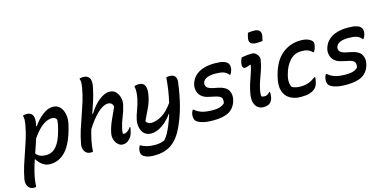

<svg xmlns="http://www.w3.org/2000/svg" viewBox="-107 -1257 3922 1950"><g transform="rotate(-15 1854.0 -281.5)"><path d="M132 -536Q152 -543 175 -543Q200 -543 218 -530.5Q236 -518 242.5 -488.5Q249 -459 237 -408Q236 -403 235 -399L241 -396Q285 -460 340 -502.5Q395 -545 448 -545Q494 -545 523 -514Q552 -483 561 -432Q570 -381 555 -322L549 -298Q508 -139 439.5 -64Q371 11 274 11Q242 11 215.5 -2.5Q189 -16 170 -36Q151 -56 140 -76L134 -75Q112 -10 96 56.5Q80 123 76 197Q66 200 54 200Q12 200 -8 167.5Q-28 135 -19 89Q-5 15 15.5 -49.5Q36 -114 58 -176Q80 -238 100 -302.5Q120 -367 133 -440Q138 -469 139 -493Q140 -517 132 -536ZM413 -436Q363 -436 313 -400Q263 -364 204 -281Q192 -243 179 -206Q166 -169 154 -133Q187 -88 257 -88Q323 -88 367 -139.5Q411 -191 437 -291L442 -308Q458 -365 459 -406Q446 -436 413 -436Z M1044 -544Q1085 -544 1110 -517.5Q1135 -491 1144 -453Q1153 -415 1145 -380Q1132 -319 1108.5 -263.5Q1085 -208 1071 -144Q1069 -130 1067.5 -118.5Q1066 -107 1066 -96Q1074 -93 1082 -93Q1099 -93 1118.5 -108.5Q1138 -124 1150 -144H1156Q1156 -134 1154.5 -123.5Q1153 -113 1148 -96Q1142 -71 1133.5 -54.5Q1125 -38 1111 -24Q1097 -8 1079 0.5Q1061 9 1038 9Q1013 9 991 -10Q969 -29 957.5 -61.5Q946 -94 953 -132Q964 -189 990.5 -250Q1017 -311 1052 -386Q1042 -432 998 -432Q949 -432 887.5 -374.5Q826 -317 768 -223Q752 -169 740.5 -113.5Q729 -58 726 1Q716 4 704 4Q661 4 640.5 -28.5Q620 -61 629 -107Q643 -182 664.5 -249.5Q686 -317 709 -381Q732 -445 753 -512.5Q774 -580 787 -655Q792 -684 792.5 -707.5Q793 -731 785 -750Q796 -755 806.5 -756Q817 -757 829 -757Q868 -757 889 -727.5Q910 -698 893 -622Q879 -555 859 -493Q839 -431 818 -371H826Q854 -419 890.5 -458Q927 -497 967 -520.5Q1007 -544 1044 -544Z M1304 -533Q1325 -541 1353 -541Q1400 -541 1415.5 -504Q1431 -467 1417 -399Q1405 -338 1379.5 -284.5Q1354 -231 1320 -160Q1337 -128 1375 -128Q1425 -128 1483 -160.5Q1541 -193 1601 -277Q1631 -404 1640 -536Q1659 -540 1676 -540Q1717 -540 1733 -516Q1749 -492 1744 -460Q1728 -332 1699.5 -221.5Q1671 -111 1624 -10Q1578 92 1506 146Q1434 200 1321 200Q1265 200 1235 187.5Q1205 175 1194 160Q1177 136 1188 93Q1193 75 1201 63H1207Q1235 80 1270 89Q1305 98 1357 98Q1413 98 1457 76Q1479 50 1495.5 20.5Q1512 -9 1531 -54Q1554 -109 1573 -170H1568Q1540 -129 1502.5 -95.5Q1465 -62 1425 -43Q1385 -24 1349 -24Q1311 -24 1286.5 -40.5Q1262 -57 1250 -83Q1238 -109 1235.5 -138.5Q1233 -168 1238 -194Q1249 -244 1267.5 -291.5Q1286 -339 1298 -392Q1307 -433 1309 -466.5Q1311 -500 1304 -533Z M2014 -91Q2058 -91 2087 -100.5Q2116 -110 2136 -129Q2146 -164 2134 -185.5Q2122 -207 2071 -218L1999 -234Q1954 -244 1928 -269Q1902 -294 1894.5 -327.5Q1887 -361 1895 -393Q1915 -468 1981 -507Q2047 -546 2147 -546Q2208 -546 2239.5 -536.5Q2271 -527 2286 -510Q2297 -497 2299.5 -478Q2302 -459 2297 -439Q2289 -409 2275 -393H2269Q2249 -421 2216.5 -432Q2184 -443 2131 -443Q2013 -443 1997 -380Q1992 -360 2005 -339.5Q2018 -319 2072 -307L2127 -296Q2202 -280 2226.5 -236.5Q2251 -193 2237 -137Q2218 -61 2159.5 -25Q2101 11 1991 11Q1917 11 1872.5 -2.5Q1828 -16 1811 -35Q1791 -59 1798 -106Q1800 -119 1805 -130Q1810 -141 1815 -148H1821Q1859 -116 1902.5 -103.5Q1946 -91 2014 -91Z M2433 -533Q2493 -544 2542 -544Q2562 -544 2579 -531.5Q2596 -519 2606 -499.5Q2616 -480 2612 -458Q2604 -407 2588.5 -360.5Q2573 -314 2556.5 -269.5Q2540 -225 2530 -180Q2523 -149 2522 -131.5Q2521 -114 2522 -101Q2533 -91 2553 -91Q2571 -91 2584.5 -98Q2598 -105 2612 -121H2618Q2623 -93 2615 -58Q2609 -32 2590 -11Q2565 13 2516 13Q2486 13 2461.5 -4Q2437 -21 2425 -55Q2413 -89 2420 -141Q2429 -199 2444 -247Q2459 -295 2475.5 -340.5Q2492 -386 2502 -435L2497 -439Q2479 -433 2464 -427.5Q2449 -422 2436 -422Q2421 -422 2414.5 -439.5Q2408 -457 2417 -493Q2419 -504 2423 -513Q2427 -522 2433 -533ZM2558 -758Q2573 -761 2590 -762Q2607 -763 2621 -763Q2665 -763 2682 -741Q2699 -719 2689 -679L2680 -639Q2665 -637 2648 -636Q2631 -635 2616 -635Q2570 -635 2553 -655.5Q2536 -676 2548 -721Z M3052 -545Q3102 -545 3131.5 -532.5Q3161 -520 3172 -505Q3180 -495 3181.5 -482.5Q3183 -470 3177 -447Q3173 -429 3168 -417.5Q3163 -406 3153 -395H3147Q3125 -418 3099.5 -427.5Q3074 -437 3033 -437Q2961 -437 2911.5 -384Q2862 -331 2840 -244L2836 -230Q2819 -160 2845 -112Q2882 -92 2935 -92Q2983 -92 3020 -106Q3057 -120 3095 -148H3101Q3101 -138 3100 -125.5Q3099 -113 3096 -102Q3089 -71 3079.5 -55Q3070 -39 3053 -25Q3034 -9 2999.5 1Q2965 11 2911 11Q2844 11 2796 -17.5Q2748 -46 2730 -103.5Q2712 -161 2734 -248L2738 -265Q2775 -408 2859 -476.5Q2943 -545 3052 -545Z M3414 -91Q3458 -91 3487 -100.5Q3516 -110 3536 -129Q3546 -164 3534 -185.5Q3522 -207 3471 -218L3399 -234Q3354 -244 3328 -269Q3302 -294 3294.5 -327.5Q3287 -361 3295 -393Q3315 -468 3381 -507Q3447 -546 3547 -546Q3608 -546 3639.5 -536.5Q3671 -527 3686 -510Q3697 -497 3699.5 -478Q3702 -459 3697 -439Q3689 -409 3675 -393H3669Q3649 -421 3616.5 -432Q3584 -443 3531 -443Q3413 -443 3397 -380Q3392 -360 3405 -339.5Q3418 -319 3472 -307L3527 -296Q3602 -280 3626.5 -236.5Q3651 -193 3637 -137Q3618 -61 3559.5 -25Q3501 11 3391 11Q3317 11 3272.5 -2.5Q3228 -16 3211 -35Q3191 -59 3198 -106Q3200 -119 3205 -130Q3210 -141 3215 -148H3221Q3259 -116 3302.5 -103.5Q3346 -91 3414 -91Z"/></g></svg>

Font: Recursive Sn Csl St Med
Style: Italic
Weight: 500
Italic angle: -15°
Version: Version 1.079;hotconv 1.0.112;makeotfexe 2.5.65598; ttfautoh